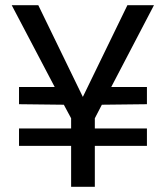

<svg xmlns="http://www.w3.org/2000/svg" viewBox="-20 -717 635 737"><path d="M571 -697C571 -697 469 -697 469 -697C469 -697 298 -345 298 -345C298 -345 127 -697 127 -697C127 -697 25 -697 25 -697C25 -697 190 -383 190 -383C190 -383 53 -383 53 -383C53 -383 53 -317 53 -317C53 -317 225 -315 225 -315C225 -315 253 -263 253 -263C253 -263 253 -224 253 -224C253 -224 53 -224 53 -224C53 -224 53 -157 53 -157C53 -157 253 -157 253 -157C253 -157 253 0 253 0C253 0 344 0 344 0C344 0 344 -157 344 -157C344 -157 544 -157 544 -157C544 -157 544 -224 544 -224C544 -224 344 -224 344 -224C344 -224 344 -263 344 -263C344 -263 371 -315 371 -315C371 -315 544 -317 544 -317C544 -317 544 -383 544 -383C544 -383 407 -383 407 -383C407 -383 571 -697 571 -697Z"/></svg>

Font: Girnar Poppins
Style: Regular
Weight: 500
Designer: Ninad Kale (Devanagari), Jonny Pinhorn (Latin)
Foundry: Indian Type Foundry
Version: ""